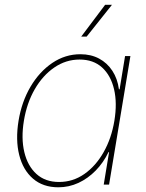

<svg xmlns="http://www.w3.org/2000/svg" viewBox="-20 -777 616 808"><path d="M225.6 11.2Q161.1 11.2 118.9 -25.1Q76.7 -61.5 60.8 -125Q44.9 -188.5 58.1 -269Q71.3 -349.1 108.6 -412.4Q146 -475.6 200.2 -512.2Q254.4 -548.8 318.4 -548.8Q362.8 -548.8 397 -530.5Q431.2 -512.2 452.9 -479Q474.6 -445.8 480.5 -401.4H483.4L506.3 -541H528.8L439 0H416.5L439 -136.7H436.5Q415.5 -92.8 382.8 -59.3Q350.1 -25.9 310.1 -7.3Q270 11.2 225.6 11.2ZM228.5 -11.2Q287.1 -11.2 335.2 -44.9Q383.3 -78.6 416.3 -137Q449.2 -195.3 461.4 -269Q473.6 -343.3 460 -401.4Q446.3 -459.5 409.7 -492.9Q373 -526.4 314.9 -526.4Q257.3 -526.4 208.5 -492.9Q159.7 -459.5 126.2 -401.4Q92.8 -343.3 80.6 -269Q68.4 -195.3 82.3 -137Q96.2 -78.6 133.3 -44.9Q170.4 -11.2 228.5 -11.2ZM321.8 -623 422.4 -756.8H451.2L344.7 -623Z"/></svg>

Font: Inter 17pt Thin
Style: Italic
Weight: 250
Italic angle: -9.3988°
Version: Version 4.001;git-66647c0bb